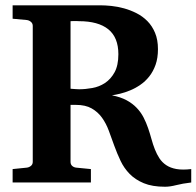

<svg xmlns="http://www.w3.org/2000/svg" viewBox="-20 -691 744 727"><path d="M704.1 0Q670.9 3.9 647.2 10Q623.5 16.1 605 16.1Q556.6 16.1 524.4 2.7Q492.2 -10.7 470.9 -32.5Q449.7 -54.2 436.5 -82Q423.3 -109.9 412.8 -138.9Q402.3 -168 392.1 -195.8Q381.8 -223.6 366.2 -245.4Q350.6 -267.1 327.1 -280.5Q303.7 -293.9 267.1 -293.9H247.1V-78.1Q247.1 -68.4 253.4 -62.7Q259.8 -57.1 269 -56.2L324.2 -50.8V0H27.8V-50.8L81.1 -56.2Q89.8 -57.1 96.9 -62.7Q104 -68.4 104 -78.1V-592.8Q104 -602.5 96.9 -608.4Q89.8 -614.3 81.1 -615.2L27.8 -620.1V-670.9H359.9Q378.4 -670.9 401.9 -668.5Q425.3 -666 449.5 -659.4Q473.6 -652.8 496.8 -641.1Q520 -629.4 538.1 -611.1Q556.2 -592.8 567.1 -566.7Q578.1 -540.5 578.1 -504.9Q578.1 -471.2 569.1 -445.8Q560.1 -420.4 545.2 -401.6Q530.3 -382.8 511.5 -369.9Q492.7 -356.9 473.1 -348.9Q453.6 -340.8 435.5 -336.4Q417.5 -332 403.8 -330.1Q436.5 -323.7 459.5 -311.3Q482.4 -298.8 498 -282.2Q513.7 -265.6 523.7 -246.1Q533.7 -226.6 540.8 -205.8Q547.9 -185.1 553.5 -164.6Q559.1 -144 566.4 -125.5Q573.7 -106.9 583.7 -91.6Q593.8 -76.2 609.4 -65.7Q625 -55.2 647.9 -51Q670.9 -46.9 704.1 -50.8ZM428.2 -485.8Q428.2 -549.3 390.1 -580.1Q352.1 -610.8 278.8 -610.8Q274.9 -611.3 269.5 -611.3H259.3Q253.4 -611.3 247.1 -610.8V-355Q259.8 -354 267.8 -353.5Q275.9 -353 279.8 -353Q303.2 -353 329.3 -357.7Q355.5 -362.3 377.4 -376.7Q399.4 -391.1 413.8 -417.2Q428.2 -443.4 428.2 -485.8Z"/></svg>

Font: Charis SIL Viet
Style: Bold
Weight: 700
Foundry: SIL International
Version: Version 5.000